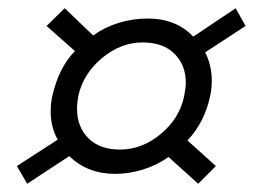

<svg xmlns="http://www.w3.org/2000/svg" viewBox="-20 -505 623 466"><path d="M21 -102 120 -166Q103 -197 103 -234Q103 -255 107 -272Q123 -342 162 -381L93 -442L137 -485L206 -419Q234 -439 268 -449.5Q302 -460 338 -460Q408 -460 449 -416L552 -485L576 -442L478 -378Q494 -346 494 -309Q494 -289 490 -272Q477 -209 435 -164L504 -102L461 -59L389 -124Q361 -104 327 -93.5Q293 -83 259 -83Q193 -83 148 -126L46 -59ZM427 -272Q431 -294 431 -304Q431 -347 403.5 -374.5Q376 -402 326 -402Q273 -402 227.5 -364Q182 -326 170 -272Q167 -256 167 -241Q167 -197 194.5 -169.5Q222 -142 271 -142Q325 -142 370.5 -180Q416 -218 427 -272Z"/></svg>

Font: Prompt Light
Style: Italic
Weight: 300
Italic angle: -12°
Designer: Katatrad Team
Foundry: CadsonDemak
Version: Version 1.000